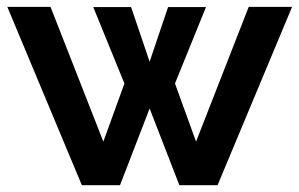

<svg xmlns="http://www.w3.org/2000/svg" viewBox="-20 -544 879 564"><path d="M710.6 -523.8H838L619.1 0H506.9L419.5 -225.3L332.5 0H220.4L1.5 -523.8H128.4L283.6 -128L345.5 -298.7L253.9 -523.3H365.1L419.5 -362.7L473.8 -523.3H585.1L494 -298.7L555.9 -128Z"/></svg>

Font: Raleway Thin
Style: Regular
Weight: 100
Designer: Matt McInerney, Pablo Impallari, Rodrigo Fuenzalida
Foundry: Matt McInerney, Pablo Impallari, Rodrigo Fuenzalida
Version: Version 4.026